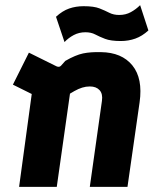

<svg xmlns="http://www.w3.org/2000/svg" viewBox="-20 -724 611 744"><path d="M54 0 115 -448 177 -323 30 -396 92 -520 199 -467Q210 -462 217 -470L233 -488Q273 -511 302 -517Q331 -523 371 -522Q452 -521 493 -470.5Q534 -420 521 -328L474 0H328L375 -333Q379 -360 366 -374.5Q353 -389 328 -389Q313 -389 298.5 -384.5Q284 -380 268 -371Q252 -362 232 -349L254 -381L200 0ZM230 -561 197 -659Q222 -682 248 -691Q274 -700 304 -700Q344 -700 365.5 -691.5Q387 -683 403.5 -674.5Q420 -666 442 -666Q467 -666 487 -677Q507 -688 523 -704L555 -606Q531 -584 504.5 -574.5Q478 -565 448 -565Q409 -565 387 -573.5Q365 -582 349 -590.5Q333 -599 311 -599Q286 -599 265.5 -588Q245 -577 230 -561Z"/></svg>

Font: Finlandica
Style: Italic
Weight: 400
Italic angle: -8°
Designer: Niklas Ekholm, Juho Hiilivirta, Jaakko Suomalainen
Foundry: Helsinki Type Studio
Version: Version 1.064